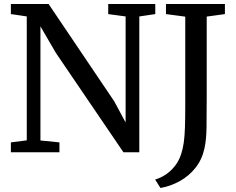

<svg xmlns="http://www.w3.org/2000/svg" viewBox="-20 -763 1184 962"><path d="M34.5 0V-49.6L114.1 -59.8V-680.6Q101.1 -682.8 87.6 -684.7Q74.2 -686.6 61 -688.6Q47.9 -690.7 34.5 -692.4V-743H223.4L552.5 -255.1L609.4 -149.3V-680.6L522.2 -692.4V-743H758V-692.4L678 -680.6V0H598.5L259.8 -498.1L182.6 -631V-59.2L277.8 -49.6V0ZM757.2 136.6Q785 128.6 810.8 111.3Q836.6 94 856.8 68.1Q877 42.2 887.9 8.1Q896.3 -17.9 900.6 -48Q905 -78.2 906.6 -122.6Q908.2 -167 908.2 -235.1V-679.6L811.6 -692.4V-743H1106.9V-692.4L1015.7 -679.9V-275Q1015.7 -188.7 1014.8 -125.5Q1014 -62.3 1004.4 -19.1Q991.9 37.1 959.2 78.1Q926.4 119.2 880.7 144.5Q834.9 169.9 784 178.9Z"/></svg>

Font: Merriweather Light
Style: Regular
Weight: 300
Designer: Eben Sorkin
Foundry: Eben Sorkin
Version: Version 2.100